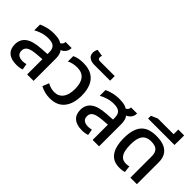

<svg xmlns="http://www.w3.org/2000/svg" viewBox="22 -1508 2237 2237"><g transform="rotate(45 1140.5 -390.0)"><path d="M396 0V-362Q396 -422 367.5 -447.5Q339 -473 275 -473Q224 -473 177.5 -459Q131 -445 91 -422V-517Q120 -532 170.5 -545.5Q221 -559 285 -559Q338 -559 377 -546.5Q416 -534 434 -501Q472 -485 487 -450Q502 -415 502 -364V0ZM226 10Q139 10 92.5 -30.5Q46 -71 46 -147Q46 -229 105.5 -275Q165 -321 298 -329L416 -337V-253L311 -245Q222 -238 187.5 -215Q153 -192 153 -150Q153 -109 179 -90Q205 -71 250 -71Q266 -71 279.5 -73.5Q293 -76 305 -79L318 -4Q299 3 275.5 6.5Q252 10 226 10ZM431 -462 372 -515Q401 -521 423 -538Q445 -555 445 -584H545Q545 -553 531 -528Q517 -503 491.5 -486.5Q466 -470 431 -462Z M779 11Q737 11 698 2Q659 -7 618 -29L650 -109Q672 -96 701 -86.5Q730 -77 765 -77Q833 -77 872 -128Q911 -179 911 -276Q911 -371 871.5 -421Q832 -471 749 -471Q717 -471 683.5 -463.5Q650 -456 625 -442V-531Q655 -546 691 -552.5Q727 -559 764 -559Q855 -559 911.5 -524Q968 -489 994.5 -425.5Q1021 -362 1021 -276Q1021 -141 959.5 -65Q898 11 779 11Z M874 -632Q831 -632 805.5 -644.5Q780 -657 768.5 -676.5Q757 -696 757 -718Q757 -734 761.5 -752Q766 -770 774 -783L859 -770Q857 -765 855 -756Q853 -747 853 -739Q853 -726 861 -717Q869 -708 889 -708H1131V-632Z M1475 0V-362Q1475 -422 1446.5 -447.5Q1418 -473 1354 -473Q1303 -473 1256.5 -459Q1210 -445 1170 -422V-517Q1199 -532 1249.5 -545.5Q1300 -559 1364 -559Q1417 -559 1456 -546.5Q1495 -534 1513 -501Q1551 -485 1566 -450Q1581 -415 1581 -364V0ZM1305 10Q1218 10 1171.5 -30.5Q1125 -71 1125 -147Q1125 -229 1184.5 -275Q1244 -321 1377 -329L1495 -337V-253L1390 -245Q1301 -238 1266.5 -215Q1232 -192 1232 -150Q1232 -109 1258 -90Q1284 -71 1329 -71Q1345 -71 1358.5 -73.5Q1372 -76 1384 -79L1397 -4Q1378 3 1354.5 6.5Q1331 10 1305 10ZM1510 -462 1451 -515Q1480 -521 1502 -538Q1524 -555 1524 -584H1624Q1624 -553 1610 -528Q1596 -503 1570.5 -486.5Q1545 -470 1510 -462Z M1928 10Q1847 10 1801 -27Q1755 -64 1735.5 -127.5Q1716 -191 1716 -269Q1716 -355 1734.5 -411Q1753 -467 1786.5 -499.5Q1820 -532 1866.5 -545.5Q1913 -559 1969 -559Q2052 -559 2103.5 -535Q2155 -511 2179.5 -467Q2204 -423 2204 -363V0H2097V-353Q2097 -411 2068.5 -441Q2040 -471 1971 -471Q1929 -471 1895.5 -455Q1862 -439 1843 -395.5Q1824 -352 1824 -269Q1824 -214 1835 -170.5Q1846 -127 1872.5 -102.5Q1899 -78 1946 -78Q1959 -78 1971.5 -79.5Q1984 -81 1995 -85L2005 -3Q1989 4 1968 7Q1947 10 1928 10Z M1756 -633V-679L1837 -714H2191V-633ZM2095 -678V-791H2192V-678Z"/></g></svg>

Font: Noto Sans Thai Medium
Style: Regular
Weight: 500
Designer: Monotype Design Team
Foundry: Monotype Imaging Inc.
Version: Version 2.001